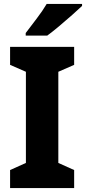

<svg xmlns="http://www.w3.org/2000/svg" viewBox="-20 -951 435 971"><path d="M355 0H31V-91L111 -127V-588L31 -623V-714H355V-623L275 -588V-127L355 -91ZM395 -921Q376 -903 344.5 -875Q313 -847 279 -818.5Q245 -790 219 -771H110V-784Q135 -817 165.5 -857Q196 -897 216 -931H395Z"/></svg>

Font: Noto Sans Devanagari UI SemiCondensed ExtraBold
Style: Regular
Weight: 800
Width: 4
Designer: Jelle Bosma - Monotype Design Team
Foundry: Monotype Imaging Inc.
Version: Version 2.004; ttfautohint (v1.8.4.7-5d5b)